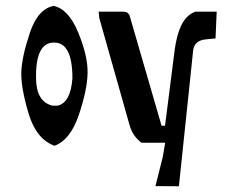

<svg xmlns="http://www.w3.org/2000/svg" viewBox="-20 -487 806 655"><path d="M166 10.3Q103.5 -12.2 77.4 -100.1Q51.3 -188 52.7 -240.2Q54.2 -292.5 81.8 -374.8Q109.4 -457 163.1 -466.8Q213.9 -456.1 246.8 -376.2Q279.8 -296.4 278.8 -238.5Q277.8 -180.7 249 -95.2Q220.2 -9.8 166 10.3ZM401.4 -447.3Q418.9 -446.3 422.9 -431.2L531.2 -58.1H543L574.2 -303.2Q583.5 -383.8 609.4 -418.9Q624 -439 646.5 -447.3H719.2L715.3 -356L680.7 -352.5Q644.5 -348.6 639.2 -317.4L590.3 148.4L510.3 147.9L535.2 48.8L543.5 0H462.9Q432.1 -22.9 421.9 -60.5L318.8 -425.3L316.4 -447.3ZM103 -221.2Q103 -140.6 158.7 -126.5H176.3Q220.7 -136.2 227.1 -219.7Q227.1 -341.8 165 -341.8Q101.1 -342.8 103 -221.2Z"/></svg>

Font: Panteley
Style: Regular
Weight: 500
Designer: Kalashnikov Yuriy
Foundry: Øêîëà ïàâà èìåíè ñâÿòîãî àâíîàïîñòîëüíîãî Âëàäèìèà
Version: Version 1.80 April 12, 2018